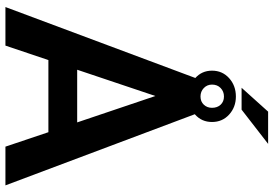

<svg xmlns="http://www.w3.org/2000/svg" viewBox="-170 -837 1007 707"><g transform="rotate(90 333.5 -483.5)"><path d="M520 0 466.8 -158.2H201.2L147.9 0H5.9L271.5 -710.9H395.5L662.6 0ZM236.8 -264.2H430.7L333.5 -552.2ZM303.2 -869.6 391.1 -967.3H509.8L383.8 -869.6ZM240.2 -760.7Q240.2 -798.8 267.8 -823.7Q295.4 -848.6 335.4 -848.6Q374.5 -848.6 401.9 -823.7Q429.2 -798.8 429.2 -760.7Q429.2 -722.7 401.9 -698.5Q374.5 -674.3 335.4 -674.3Q295.4 -674.3 267.8 -698.7Q240.2 -723.1 240.2 -760.7ZM291.5 -760.7Q291.5 -742.7 304.2 -730.5Q316.9 -718.3 335.4 -718.3Q354 -718.3 365.5 -730.5Q377 -742.7 377 -760.7Q377 -780.3 365.5 -792.5Q354 -804.7 335.4 -804.7Q316.9 -804.7 304.2 -792.5Q291.5 -780.3 291.5 -760.7Z"/></g></svg>

Font: Vazirmatn RD UI SemiBold
Style: Regular
Weight: 600
Designer: Saber Rastikerdar
Foundry: Saber Rastikerdar
Version: Version 33.003